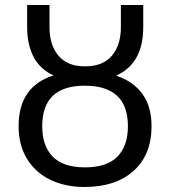

<svg xmlns="http://www.w3.org/2000/svg" viewBox="-20 -734 677 764"><path d="M54 -232Q54 -390 193 -434Q140 -458 114 -507Q88 -556 88 -626V-714H177V-626Q177 -555 212.5 -512.5Q248 -470 318 -470Q390 -470 425.5 -512.5Q461 -555 461 -626V-714H550V-626Q550 -481 442 -433Q509 -411 546 -361Q583 -311 583 -232Q583 -118 511.5 -54Q440 10 316 10Q240 10 180.5 -18.5Q121 -47 87.5 -102Q54 -157 54 -232ZM489 -232Q489 -393 317 -393Q148 -393 148 -232Q148 -153 190 -110.5Q232 -68 318 -68Q405 -68 447 -110.5Q489 -153 489 -232Z"/></svg>

Font: Noto Sans Display
Style: Regular
Weight: 400
Designer: Monotype Design team
Foundry: Monotype Imaging Inc.
Version: Version 1.000